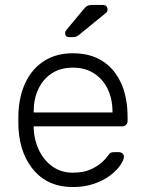

<svg xmlns="http://www.w3.org/2000/svg" viewBox="-20 -745 586 775"><path d="M274 10Q177 10 120 -53.5Q63 -117 55 -220Q54 -235 54 -260Q54 -285 55 -300Q60 -368 87 -420Q114 -472 161.5 -501Q209 -530 274 -530Q344 -530 393 -499Q442 -468 468.5 -410Q495 -352 495 -272V-257Q495 -247 488.5 -241Q482 -235 472 -235H116Q116 -235 116 -231Q116 -227 116 -225Q118 -180 137 -139.5Q156 -99 191 -73.5Q226 -48 274 -48Q317 -48 345.5 -61Q374 -74 391 -89.5Q408 -105 413 -113Q422 -126 427 -128.5Q432 -131 443 -131H459Q468 -131 474.5 -125.5Q481 -120 480 -111Q479 -97 464.5 -76.5Q450 -56 423.5 -36Q397 -16 359 -3Q321 10 274 10ZM116 -291H434V-295Q434 -345 415 -385Q396 -425 360 -448.5Q324 -472 274 -472Q224 -472 188.5 -448.5Q153 -425 134.5 -385Q116 -345 116 -295ZM259 -595Q243 -595 243 -611Q243 -619 248 -624L317 -707Q325 -717 332 -721Q339 -725 354 -725H395Q414 -725 414 -706Q414 -699 409 -694L300 -605Q292 -598 285.5 -596.5Q279 -595 269 -595Z"/></svg>

Font: Rubik Light Light
Style: Regular
Weight: 300
Version: Version 2.101